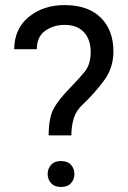

<svg xmlns="http://www.w3.org/2000/svg" viewBox="-20 -741 513 767"><path d="M265.1 -200.2H174.3Q174.8 -270.5 193.6 -305.7Q212.4 -340.8 258.8 -388.7Q292 -422.9 317.1 -452.9Q342.3 -482.9 342.3 -532.7Q342.3 -583 315.4 -612.3Q288.6 -641.6 237.8 -641.6Q194.8 -641.6 161.1 -618.4Q127.4 -595.2 127 -544.4H36.6Q37.6 -627 95.5 -673.8Q153.3 -720.7 237.8 -720.7Q331.1 -720.7 382.1 -670.9Q433.1 -621.1 433.1 -535.2Q433.1 -469.7 395 -418.5Q356.9 -367.2 310.5 -323.7Q283.7 -298.8 274.4 -267.6Q265.1 -236.3 265.1 -200.2ZM170.4 -45.4Q170.4 -67.4 184.1 -82.5Q197.8 -97.7 223.6 -97.7Q250 -97.7 263.7 -82.5Q277.3 -67.4 277.3 -45.4Q277.3 -24.4 263.7 -9.3Q250 5.9 223.6 5.9Q197.8 5.9 184.1 -9.3Q170.4 -24.4 170.4 -45.4Z"/></svg>

Font: RobotoDEMO
Style: Regular
Weight: 400
Designer: Christian Robertson
Foundry: Google
Version: Version 2.136